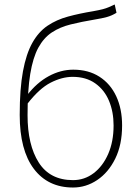

<svg xmlns="http://www.w3.org/2000/svg" viewBox="-20 -824 624 857"><path d="M306 13Q194 13 131 -70.5Q68 -154 68 -311Q68 -428 82.5 -506Q97 -584 124.5 -633Q152 -682 192 -709Q232 -736 283.5 -750Q335 -764 396 -774Q424 -779 439 -783Q454 -787 465.5 -792Q477 -797 492 -804L500 -767Q479 -754 457 -748Q435 -742 404 -737Q344 -727 295.5 -715Q247 -703 211 -679Q175 -655 151 -611Q127 -567 115 -494Q103 -421 103 -310Q103 -177 153 -98.5Q203 -20 306 -20Q357 -20 398 -51Q439 -82 463 -137Q487 -192 487 -264Q487 -325 466.5 -374Q446 -423 405 -452Q364 -481 304 -481Q257 -481 206 -455Q155 -429 101 -359V-399Q144 -455 197.5 -484Q251 -513 307 -513Q375 -513 424 -481.5Q473 -450 499 -394Q525 -338 525 -264Q525 -178 494.5 -116Q464 -54 414 -20.5Q364 13 306 13Z"/></svg>

Font: Noto Sans KR Thin
Style: Regular
Weight: 100
Designer: Ryoko NISHIZUKA 西塚涼子 (kana, bopomofo & ideographs); Paul D. Hunt (Latin, Greek & Cyrillic); Sandoll Communications 산돌커뮤니
Foundry: Adobe
Version: Version 2.004-H2;hotconv 1.0.118;makeotfexe 2.5.65603